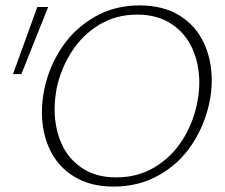

<svg xmlns="http://www.w3.org/2000/svg" viewBox="-20 -684 832 710"><path d="M135 -269Q135 -311 144 -354Q161 -437 208 -507.5Q255 -578 329 -621Q403 -664 496 -664Q584 -664 644 -626.5Q704 -589 733.5 -526Q763 -463 763 -387Q763 -345 754 -303Q736 -219 689 -148.5Q642 -78 567.5 -36Q493 6 400 6Q314 6 254 -31Q194 -68 164.5 -130.5Q135 -193 135 -269ZM708 -298Q717 -339 717 -378Q717 -447 691.5 -504Q666 -561 614 -595.5Q562 -630 487 -630Q409 -630 347 -592.5Q285 -555 245.5 -493.5Q206 -432 190 -360Q182 -317 182 -280Q182 -211 207 -154Q232 -97 283.5 -62.5Q335 -28 410 -28Q489 -28 551.5 -65.5Q614 -103 653.5 -164.5Q693 -226 708 -298ZM28 -410 118 -658H158L59 -410Z"/></svg>

Font: Ysabeau Light
Style: Italic
Weight: 300
Italic angle: -12°
Designer: Christian Thalmann (Catharsis Fonts)
Version: Version 0.003